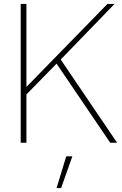

<svg xmlns="http://www.w3.org/2000/svg" viewBox="-20 -724 620 974"><path d="M114 -704V-283L525 -704H561L288 -422L574 0H539L267 -401L114 -245V0H85V-704ZM347 69 290 230H267L316 69Z"/></svg>

Font: Prodigy Sans ExtraLight
Style: Regular
Weight: 200
Designer: Wei Huang
Foundry: Wei Huang
Version: Version 1.003; ttfautohint (v1.8.3)